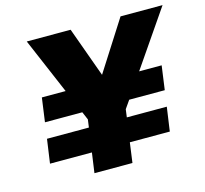

<svg xmlns="http://www.w3.org/2000/svg" viewBox="-102 -815 992 929"><g transform="rotate(-15 394.5 -350.0)"><path d="M664.1 -100.1H463.9L450.2 0H259.8L273.9 -100.1H64L81.1 -220.2H291L296.4 -259.8L279.3 -299.8H92.3L108.9 -419.9H228L108.4 -700.2H328.1L418.5 -450.2L578.1 -700.2H788.6L596.2 -419.9H709L692.4 -299.8H514.2L486.3 -259.8L481 -220.2H681.2Z"/></g></svg>

Font: Fivo Sans Heavy
Style: Regular
Weight: 900
Designer: Alexander Slobzheninov
Foundry: Alexander Slobzheninov
Version: 1.0